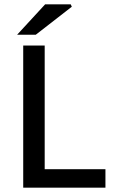

<svg xmlns="http://www.w3.org/2000/svg" viewBox="-20 -865 534 885"><path d="M87 0V-655H186V-85H466V0ZM59 -705 188 -845H306L311 -834L145 -705Z"/></svg>

Font: Mada Medium
Style: Regular
Weight: 500
Designer: Khaled Hosny
Version: Version 1.5